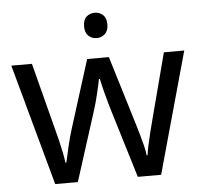

<svg xmlns="http://www.w3.org/2000/svg" viewBox="-52 -792 890 845"><g transform="rotate(-5 393.0 -369.0)"><path d="M397 -737Q417 -737 432.5 -723.5Q448 -710 448 -681Q448 -653 432.5 -639Q417 -625 397 -625Q375 -625 360 -639Q345 -653 345 -681Q345 -710 360 -723.5Q375 -737 397 -737ZM431 -303Q425 -324 419 -344.5Q413 -365 408.5 -383.5Q404 -402 400 -418Q396 -434 394 -445H390Q388 -434 384.5 -418Q381 -402 376.5 -383Q372 -364 366.5 -343.5Q361 -323 354 -302L258 -1H158L11 -537H102L176 -251Q184 -222 191 -192.5Q198 -163 203.5 -136.5Q209 -110 211 -91H215Q218 -103 222 -121Q226 -139 230.5 -159Q235 -179 240.5 -199Q246 -219 251 -235L346 -537H442L534 -235Q541 -212 548.5 -186Q556 -160 562 -135.5Q568 -111 570 -92H574Q576 -109 581.5 -134.5Q587 -160 594.5 -190.5Q602 -221 610 -251L685 -537H775L626 -1H523Z"/></g></svg>

Font: utelugu25
Style: Book
Weight: 400
Designer: Jelle Bosma - Monotype Design Team
Foundry: Monotype Imaging Inc.
Version: Version 2.003